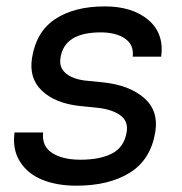

<svg xmlns="http://www.w3.org/2000/svg" viewBox="-20 -570 576 606"><path d="M221.2 16.1Q159.2 16.1 112.8 -2.9Q66.4 -22 42.5 -60.8Q18.6 -99.6 25.9 -151.9H116.2Q111.3 -108.9 144.3 -87.4Q177.2 -65.9 233.9 -65.9Q295.9 -65.9 334 -85.7Q372.1 -105.5 379.9 -153.8Q385.3 -188 359.1 -206.5Q333 -225.1 286.1 -230L229 -235.8Q153.3 -244.6 112.1 -283.9Q70.8 -323.2 81.1 -387.2Q94.2 -470.2 154.5 -510Q214.8 -549.8 311 -549.8Q397.5 -549.8 448 -507.3Q498.5 -464.8 488.8 -391.1H398.9Q403.3 -428.2 374.8 -448Q346.2 -467.8 297.9 -467.8Q182.6 -467.8 170.9 -387.2Q166 -356.9 187.5 -338.9Q209 -320.8 247.1 -315.9L305.2 -310.1Q388.2 -301.3 434.6 -261Q481 -220.7 470.2 -153.8Q456.1 -66.4 390.1 -25.1Q324.2 16.1 221.2 16.1Z"/></svg>

Font: Sora Italic
Style: Regular
Weight: 400
Designer: Jonathan Barnbrook, Julián Moncada
Foundry: Barnbrook Fonts
Version: Version 2.000